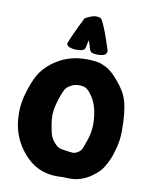

<svg xmlns="http://www.w3.org/2000/svg" viewBox="-80 -763 635 816"><g transform="rotate(10 237.5 -355.0)"><path d="M254.9 -598.6Q249 -573.2 248 -565.4Q245.1 -549.8 210.9 -549.8Q194.3 -549.8 181.2 -554.7Q168 -559.6 168 -569.3Q168 -570.3 168.9 -573.2Q183.6 -612.3 220.7 -685.5Q222.7 -688.5 226.6 -690.4Q253.9 -704.1 267.6 -704.1Q289.1 -704.1 293.9 -694.3Q307.6 -669.9 326.2 -616.2Q335.9 -588.9 341.8 -569.3Q341.8 -567.4 341.8 -565.4Q341.8 -544.9 301.8 -544.9Q274.4 -544.9 269.5 -556.6Q267.6 -559.6 265.6 -567.4Q263.7 -575.2 260.7 -584Q257.8 -592.8 254.9 -598.6ZM247.1 -6.8Q246.1 -6.8 237.8 -6.3Q229.5 -5.9 222.7 -5.9Q147.5 -5.9 95.7 -54.7Q16.6 -129.9 16.6 -244.1Q16.6 -285.2 29.3 -329.1Q43.9 -378.9 61.5 -410.6Q79.1 -442.4 114.3 -469.7Q176.8 -517.6 257.8 -517.6H269.5Q293.9 -516.6 308.1 -514.2Q322.3 -511.7 342.3 -502Q362.3 -492.2 380.9 -473.6Q423.8 -429.7 440.4 -391.6Q457 -353.5 460 -283.2Q460.9 -269.5 460.9 -244.1Q460.9 -200.2 448.2 -158.2Q443.4 -140.6 439.9 -130.9Q436.5 -121.1 425.8 -99.6Q415 -78.1 402.8 -64.5Q390.6 -50.8 368.7 -35.2Q346.7 -19.5 320.3 -11.7Q300.8 -5.9 278.3 -5.9Q273.4 -5.9 262.7 -6.3Q252 -6.8 247.1 -6.8ZM207 -390.6Q196.3 -383.8 191.4 -376.5Q186.5 -369.1 178.7 -348.6Q158.2 -293 158.2 -258.8Q158.2 -238.3 162.1 -215.8Q167 -184.6 173.8 -168Q180.7 -151.4 198.2 -134.8Q200.2 -132.8 202.6 -130.9Q205.1 -128.9 207 -127.9Q209 -127 211.9 -126Q214.8 -125 216.8 -124Q218.8 -123 223.1 -122.6Q227.5 -122.1 229.5 -121.6Q231.4 -121.1 237.3 -120.1Q243.2 -119.1 246.1 -119.1Q263.7 -116.2 272.5 -116.2Q281.2 -116.2 291 -122.1Q298.8 -126 303.7 -132.3Q308.6 -138.7 310.1 -142.1Q311.5 -145.5 318.4 -165Q335.9 -210 335.9 -248Q335.9 -330.1 299.8 -376Q287.1 -392.6 276.9 -397.9Q266.6 -403.3 245.1 -403.3Q225.6 -403.3 207 -390.6Z"/></g></svg>

Font: Essays1743
Style: Bold
Weight: 700
Designer: Based on the typeface in a 1743 English translation of the essays of Montaigne.  PostScript/TrueType font designed by Jo
Version: Version 002.100